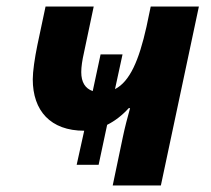

<svg xmlns="http://www.w3.org/2000/svg" viewBox="-20 -566 644 586"><path d="M355 -148 324 0H471L587 -546H440L427 -484C404 -381 376 -317 331 -294L354 -400H287L263 -288C240 -296 228 -315 228 -346C228 -362 231 -382 236 -404L266 -546H119L94 -428C86 -389 80 -348 80 -324C80 -228 134 -167 237 -167L214 -63H281L307 -185C331 -197 353 -214 373 -236H377C369 -207 361 -177 355 -148Z"/></svg>

Font: Noto Sans
Style: Bold Italic
Weight: 700
Italic angle: -12°
Designer: Monotype Design Team
Foundry: Monotype Imaging Inc.
Version: Version 2.013